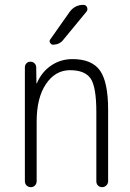

<svg xmlns="http://www.w3.org/2000/svg" viewBox="-20 -775 540 795"><path d="M267.6 -724.6Q289.1 -754.9 325.2 -754.9Q335.9 -754.9 340.3 -745.1Q344.7 -735.4 337.9 -726.6L242.2 -610.4Q227.5 -590.8 200.2 -589.8Q192.4 -589.8 187.5 -597.7Q182.6 -605.5 188.5 -612.3ZM107.4 0Q97.7 0 90.3 -6.8Q83 -13.7 83 -25.4V-496.1Q83 -505.9 89.4 -512.7Q95.7 -519.5 106 -519.5Q116.2 -519.5 123 -512.7Q129.9 -505.9 129.9 -496.1L130.9 -430.7Q130.9 -429.7 131.8 -429.7Q132.8 -429.7 132.8 -430.7Q152.3 -476.6 191.4 -503.4Q230.5 -530.3 280.3 -530.3Q360.4 -530.3 394 -482.9Q427.7 -435.5 427.7 -320.3V-24.4Q427.7 -14.6 420.4 -7.3Q413.1 0 402.8 0Q392.6 0 385.7 -6.8Q378.9 -13.7 378.9 -24.4V-310.5Q378.9 -416 355 -450.2Q331.1 -484.4 270 -484.4Q209 -484.4 170.4 -427.2Q131.8 -370.1 131.8 -271.5V-25.4Q131.8 -14.6 125 -7.3Q118.2 0 107.4 0Z"/></svg>

Font: Rounded Mgen+ 2m light
Style: Regular
Weight: 200
Designer: [Source Han Sans]
Ryoko NISHIZUKA  (kana & ideographs); Paul D. Hunt (Latin, Greek & Cyrillic); Wenlong ZHANG  (bopomofo
Version: Version 1.059.20150602